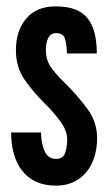

<svg xmlns="http://www.w3.org/2000/svg" viewBox="-20 -575 340 603"><path d="M156 8Q120.5 8 94 -4Q67.5 -16 50 -38.2Q32.5 -60.5 23.8 -91Q15 -121.5 15 -159H109Q109 -125.5 119.8 -100.8Q130.5 -76 156 -76Q178 -76 184.5 -94.5Q191 -113 191 -137Q191 -165 169.2 -194.2Q147.5 -223.5 124 -246.5Q83.5 -286.5 56.8 -325.5Q30 -364.5 30 -417Q30 -479 62.5 -517Q95 -555 155 -555Q191 -555 215.8 -545.5Q240.5 -536 255.5 -517Q270.5 -498 277.2 -470.5Q284 -443 284 -407H190Q190 -433 184.5 -452Q179 -471 157 -471Q139 -471 131.5 -455.8Q124 -440.5 124 -417Q124 -389.5 137.2 -368.2Q150.5 -347 181.5 -316.5Q220.5 -278.5 252.8 -235.5Q285 -192.5 285 -142Q285 -109 276.2 -81.5Q267.5 -54 250.8 -34Q234 -14 210.2 -3Q186.5 8 156 8Z"/></svg>

Font: League Gothic
Style: Regular
Weight: 400
Designer: The League of Moveable Type
Version: Version 2.001